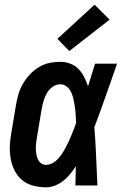

<svg xmlns="http://www.w3.org/2000/svg" viewBox="-20 -792 540 820"><path d="M176 8Q149 8 122 1Q95 -6 75 -22.5Q55 -39 43 -62.5Q31 -86 26 -112.5Q21 -139 22 -167Q23 -195 28 -222L48 -342Q52 -366 58.5 -389Q65 -412 77.5 -433.5Q90 -455 107 -473.5Q124 -492 145.5 -505Q167 -518 190.5 -523Q214 -528 238 -528Q260 -528 280.5 -520Q301 -512 315.5 -497Q330 -482 339.5 -463Q349 -444 356 -423Q363 -448 371 -472Q379 -496 386 -520H480Q456 -452 432.5 -384.5Q409 -317 383 -249Q388 -187 390.5 -124.5Q393 -62 396 0H302Q303 -20 303 -40.5Q303 -61 304 -82Q293 -65 279.5 -48.5Q266 -32 250 -19.5Q234 -7 215 0.5Q196 8 176 8ZM176 -88Q190 -88 203.5 -95Q217 -102 227 -113Q237 -124 245 -136Q253 -148 260 -161Q267 -174 273 -187Q279 -200 284.5 -213.5Q290 -227 295.5 -240.5Q301 -254 305 -267Q305 -279 304 -291.5Q303 -304 302 -316.5Q301 -329 299 -341Q297 -353 294.5 -365Q292 -377 288 -388.5Q284 -400 277.5 -409.5Q271 -419 260.5 -425.5Q250 -432 238 -432Q220 -432 204.5 -421Q189 -410 180 -394Q171 -378 166 -361Q161 -344 158 -327L138 -207Q136 -195 134.5 -183Q133 -171 133 -158.5Q133 -146 135 -134.5Q137 -123 141.5 -112.5Q146 -102 155 -95Q164 -88 176 -88ZM276 -574 225 -626 384 -772 448 -708Z"/></svg>

Font: Iosevka Gothic
Style: Bold Italic
Weight: 700
Italic angle: -9°
Monospace: yes
Designer: Belleve Invis
Foundry: Belleve Invis
Version: Version 15.5.1; ttfautohint (v1.8.4)